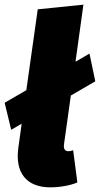

<svg xmlns="http://www.w3.org/2000/svg" viewBox="-24 -784 429 824"><path d="M270 -135C257 -135 247 -142 251 -167L280 -374L385 -435L360 -554L300 -519L334 -764L138 -744L89 -397L-4 -343L24 -227L69 -253L55 -152C39 -41 91 20 192 20C233 20 278 12 308 -1L290 -139C283 -137 276 -135 270 -135Z"/></svg>

Font: Fira Sans Heavy
Style: Italic
Weight: 900
Italic angle: -8°
Designer: bBox Type GmbH & Carrois Corporate GbR & Edenspiekermann AG
Foundry: bBox Type GmbH & Carrois Corporate GbR & Edenspiekermann AG
Version: Version 4.301;PS 004.301;hotconv 1.0.88;makeotf.lib2.5.64775